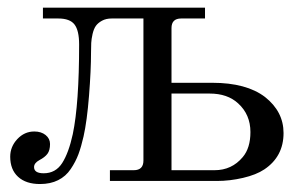

<svg xmlns="http://www.w3.org/2000/svg" viewBox="-20 -459 757 487"><path d="M5.9 -61.5Q5.9 -86.9 23.9 -106.2Q42 -125.5 66.9 -125.5Q84.5 -125.5 95.7 -116.5Q106.9 -107.4 106.9 -93.8Q106.9 -77.6 100.3 -68.8Q93.8 -60.1 79.6 -52.7Q66.4 -45.4 66.4 -35.2Q66.4 -19.5 90.8 -19.5Q121.1 -19.5 137.7 -45.4Q154.3 -71.3 164.6 -118.7Q180.7 -195.8 180.7 -346.2Q180.7 -381.8 168.9 -397Q157.2 -412.1 127.9 -412.1H88.9V-439.5H500V-412.1H439.5Q415 -412.1 415 -387.7V-249H518.6Q605 -249 652.3 -212.9Q699.2 -175.8 699.2 -121.6Q699.2 -62 650.4 -29.3Q629.9 -15.6 596.4 -7.8Q563 0 530.3 0H258.8V-27.3H319.3Q343.8 -27.3 343.8 -51.8V-412.1H263.2Q249 -412.1 238.8 -406.5Q228.5 -400.9 223.1 -393.3Q217.8 -385.7 214.8 -372.8Q211.9 -359.9 211.4 -350.1Q210.9 -340.3 210.9 -326.2Q210.9 -280.8 205.8 -216.3Q200.7 -151.9 191.9 -112.8Q186 -86.9 179 -67.9Q171.9 -48.8 159.4 -30.3Q147 -11.7 127.4 -2Q107.9 7.8 81.5 7.8Q45.9 7.8 25.9 -10.5Q5.9 -28.8 5.9 -61.5ZM415 -27.3H524.4Q567.9 -27.3 595.7 -60.5Q615.2 -83.5 615.2 -124Q615.2 -168.5 584 -196.8Q557.1 -221.7 511.7 -221.7H415Z"/></svg>

Font: Theano Modern
Style: Regular
Weight: 400
Designer: Alexey Kryukov
Version: Version 2.00